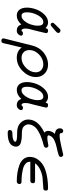

<svg xmlns="http://www.w3.org/2000/svg" viewBox="878 -1568 912 2707"><g transform="rotate(90 1333.5 -214.0)"><path d="M86.9 -137.2Q86.9 -201.2 111.6 -268.6Q136.2 -335.9 186 -386Q235.8 -436 295.9 -436Q340.8 -436 377 -399.9Q380.9 -419.9 387.9 -428Q395 -436 414.1 -436Q433.1 -436 439.9 -427Q446.8 -418 446.8 -409.2Q446.8 -404.3 436.3 -361.1Q425.8 -317.9 415.8 -277.3Q405.8 -236.8 405.8 -235.8Q403.8 -229 398.4 -208.5Q393.1 -188 390.1 -177.5Q387.2 -167 384.5 -148.9Q381.8 -130.9 381.8 -113.8Q382.8 -84 390.9 -73Q398.9 -62 416 -61Q424.8 -82 449.2 -82Q482.4 -82 481.9 -55.2Q481.9 -37.1 462.4 -16.1Q442.9 4.9 411.1 4.9Q346.2 4.9 324.2 -59.1Q267.1 4.9 199.2 4.9Q145 4.9 116 -33.7Q86.9 -72.3 86.9 -137.2ZM152.8 -139.2Q152.8 -62 203.1 -62Q241.2 -62 274.2 -101.6Q307.1 -141.1 324.5 -193.1Q341.8 -245.1 341.8 -291Q341.8 -369.1 292 -369.1Q235.8 -369.1 194.3 -292.2Q152.8 -215.3 152.8 -139.2ZM299.8 -499Q299.8 -512.2 314.9 -526.9Q324.7 -536.6 335 -547.9Q345.2 -559.1 351.6 -564.9Q357.9 -570.8 365 -578.4Q372.1 -585.9 375.5 -589.4Q378.9 -592.8 383.5 -597.4Q388.2 -602.1 390.6 -603.5Q393.1 -605 396 -606.9Q398.9 -608.9 401.4 -609.4Q403.8 -609.9 406.5 -610.4Q409.2 -610.8 412.1 -610.8Q425.3 -610.8 434.6 -602.5Q443.8 -594.2 443.8 -580.1Q443.8 -567.9 432.9 -555.9Q421.9 -543.9 384.8 -513.2Q362.8 -495.1 349.9 -484.1Q336.9 -473.1 327.1 -473.1Q314 -473.1 306.9 -481.7Q299.8 -490.2 299.8 -499Z M521 194.8Q521 189.9 522.9 180.2L619.1 -203.1Q652.3 -345.2 772.9 -407.2Q831.1 -436 890.1 -436Q966.3 -436 1016.1 -388.4Q1065.9 -340.8 1065.9 -265.1Q1065.9 -165 982.9 -80.1Q899.9 4.9 793 4.9Q698.7 4.9 648.9 -64.9Q647 -53.7 642.8 -36.9Q638.7 -20 623.8 41.5Q608.9 103 589.8 187Q585 208 577.4 215.1Q569.8 222.2 551.8 222.2Q534.7 222.2 527.8 212.9Q521 203.6 521 194.8ZM685.1 -172.9Q685.1 -123 715.6 -92.5Q746.1 -62 795.9 -62Q873 -62 936 -125.5Q999 -189 999 -262.2Q999 -310.1 967.5 -339.6Q936 -369.1 885.7 -369.1Q809.6 -369.1 747.3 -308.6Q685.1 -248 685.1 -172.9Z M1136.7 -137.2Q1136.7 -201.2 1161.4 -268.6Q1186 -335.9 1235.8 -386Q1285.6 -436 1345.7 -436Q1390.6 -436 1426.8 -399.9Q1430.7 -419.9 1437.7 -428Q1444.8 -436 1463.9 -436Q1482.9 -436 1489.7 -427Q1496.6 -418 1496.6 -409.2Q1496.6 -404.3 1486.1 -361.1Q1475.6 -317.9 1465.6 -277.3Q1455.6 -236.8 1455.6 -235.8Q1453.6 -229 1448.2 -208.5Q1442.9 -188 1439.9 -177.5Q1437 -167 1434.3 -148.9Q1431.6 -130.9 1431.6 -113.8Q1432.6 -84 1440.7 -73Q1448.7 -62 1465.8 -61Q1474.6 -82 1499 -82Q1532.2 -82 1531.7 -55.2Q1531.7 -37.1 1512.2 -16.1Q1492.7 4.9 1460.9 4.9Q1396 4.9 1374 -59.1Q1316.9 4.9 1249 4.9Q1194.8 4.9 1165.8 -33.7Q1136.7 -72.3 1136.7 -137.2ZM1202.6 -139.2Q1202.6 -62 1252.9 -62Q1291 -62 1324 -101.6Q1356.9 -141.1 1374.3 -193.1Q1391.6 -245.1 1391.6 -291Q1391.6 -369.1 1341.8 -369.1Q1285.6 -369.1 1244.1 -292.2Q1202.6 -215.3 1202.6 -139.2Z M1664.6 -155.8Q1664.6 -293.9 1844.7 -381.8Q1848.6 -382.8 1849.6 -383.8Q1824.7 -404.8 1824.7 -437Q1824.7 -485.8 1866.7 -533.2Q1823.7 -537.1 1806.2 -557.1Q1788.6 -577.1 1788.6 -602.1Q1788.6 -627 1800 -638.4Q1811.5 -649.9 1825.7 -649.9Q1838.9 -649.9 1848.4 -640.9Q1857.9 -631.8 1857.9 -617.2Q1857.9 -609.4 1858.9 -606.7Q1859.9 -604 1867.2 -601.6Q1874.5 -599.1 1891.6 -599.1Q1943.4 -599.1 2050 -624.5Q2156.7 -649.9 2159.7 -649.9Q2173.8 -649.9 2182.9 -640.4Q2191.9 -630.9 2191.9 -618.2Q2191.9 -597.2 2173.3 -588.6Q2154.8 -580.1 2095.7 -565.9Q2072.8 -561 2059.6 -558.1Q2026.4 -550.3 2004.2 -543.2Q1981.9 -536.1 1956.3 -524.2Q1930.7 -512.2 1914.3 -494.6Q1897.9 -477.1 1889.6 -453.1Q1887.7 -445.3 1887.7 -441.9Q1887.7 -425.8 1927.7 -425.8Q1957.5 -426.8 1991.7 -433.8Q2025.9 -440.9 2031.7 -440.9Q2044.9 -440.9 2053.7 -430.9Q2062.5 -420.9 2062.5 -409.2Q2062.5 -381.3 2020.5 -372.1Q1994.6 -365.2 1984.6 -362.5Q1974.6 -359.9 1938.2 -347.9Q1901.9 -335.9 1880.9 -325.9Q1859.9 -315.9 1827.9 -297.4Q1795.9 -278.8 1778.3 -260.5Q1760.7 -242.2 1746.8 -215.6Q1732.9 -189 1732.9 -160.2Q1732.9 -126 1759.8 -96.4Q1786.6 -66.9 1855.5 -66.9H1872.6Q1906.7 -66.9 1930.7 -64.5Q1954.6 -62 1984.6 -54.4Q2014.6 -46.9 2030.8 -28.3Q2046.9 -9.8 2046.9 18.1Q2046.9 30.3 2043.2 42.7Q2039.6 55.2 2029.1 73Q2018.6 90.8 1993.2 105.5Q1967.8 120.1 1929.7 127Q1898.9 132.8 1849.6 132.8Q1812.5 132.8 1812.5 102.1Q1812.5 95.2 1814.7 88.6Q1816.9 82 1827.4 74.5Q1837.9 66.9 1855.5 66.9H1860.8Q1905.8 66.9 1933.3 59.3Q1960.9 51.8 1969.2 43.5Q1977.5 35.2 1977.5 24.9Q1977.5 0 1864.7 0H1849.6Q1757.8 0 1711.2 -47.4Q1664.6 -94.7 1664.6 -155.8Z M2191.4 -178.2Q2191.4 -212.4 2202.4 -244.6Q2213.4 -276.9 2243.9 -312.5Q2274.4 -348.1 2322 -374.5Q2369.6 -400.9 2450.2 -418Q2530.8 -435.1 2633.8 -436Q2667 -436 2666.5 -408.2Q2666.5 -376 2644.5 -370.1Q2639.6 -368.2 2588.6 -366Q2537.6 -363.8 2485.6 -358.4Q2433.6 -353 2373.5 -325.9Q2313.5 -298.8 2281.7 -252.9H2528.8Q2563 -252.9 2562.5 -222.2Q2562.5 -186 2524.4 -186H2259.8Q2257.8 -147.9 2285.2 -121.6Q2312.5 -95.2 2355 -84.2Q2397.5 -73.2 2438 -68.1Q2478.5 -63 2514.6 -62.5Q2550.8 -62 2552.7 -61Q2573.7 -55.2 2573.7 -32.2Q2573.7 -25.4 2571.8 -18.3Q2569.8 -11.2 2560.8 -3.2Q2551.8 4.9 2536.6 4.9Q2473.6 4.9 2417.7 -3.7Q2361.8 -12.2 2308.1 -31.5Q2254.4 -50.8 2222.9 -88.6Q2191.4 -126.5 2191.4 -178.2Z"/></g></svg>

Font: CMU Typewriter Text
Style: Italic
Weight: 500
Italic angle: -14.04°
Version: Version 0.7.0